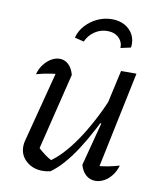

<svg xmlns="http://www.w3.org/2000/svg" viewBox="-80 -764 704 835"><g transform="rotate(10 271.5 -346.5)"><path d="M217 -430 131 -79 125 -101Q144 -82 164.5 -67Q185 -52 203 -45L183 -43Q239 -79 296 -162Q353 -245 404 -365L416 -334Q390 -272 362.5 -219.5Q335 -167 307.5 -124.5Q280 -82 252.5 -51Q225 -20 198 -1Q179 3 164 3Q121 3 92 -22.5Q63 -48 63 -87Q63 -102 67 -115L156 -458L188 -426Q154 -424 122.5 -419Q91 -414 63 -406Q70 -432 84.5 -450.5Q99 -469 117 -479.5Q135 -490 154 -490Q176 -490 192.5 -474.5Q209 -459 217 -430ZM330 -53 380 -244 372 -246 425 -484H493L397 -25L382 -59Q411 -60 437.5 -65Q464 -70 491 -78Q484 -53 469 -33.5Q454 -14 435 -4Q416 6 397 6Q373 6 355.5 -9.5Q338 -25 330 -53ZM348 -699Q381 -699 405.5 -685Q430 -671 442 -647Q454 -623 450 -592L405 -582Q406 -609 387 -627Q368 -645 337 -645Q306 -645 280.5 -627.5Q255 -610 243 -582L202 -592Q210 -623 232 -647Q254 -671 284 -685Q314 -699 348 -699Z"/></g></svg>

Font: Piazzolla 24pt
Style: Italic
Weight: 400
Italic angle: -11.3°
Designer: Juan Pablo del Peral
Foundry: Huerta Tipografica
Version: Version 2.005